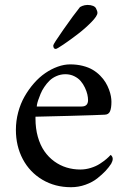

<svg xmlns="http://www.w3.org/2000/svg" viewBox="-20 -761 527 790"><path d="M45.4 -226.6Q45.4 -263.7 54.9 -299.3Q64.5 -335 81.1 -364Q97.7 -393.1 119.6 -418.2Q141.6 -443.4 166.3 -460.2Q190.9 -477.1 217.3 -486.6Q243.7 -496.1 268.6 -496.1Q296.4 -496.1 320.6 -490Q344.7 -483.9 361.8 -473.6Q378.9 -463.4 392.3 -449.7Q405.8 -436 414.3 -421.9Q422.9 -407.7 428.5 -392.6Q434.1 -377.4 436.3 -365Q438.5 -352.5 438.5 -342.3Q438.5 -315.9 432.6 -302.7Q426.8 -289.6 411.1 -289.1Q388.2 -287.6 264.4 -284.2Q140.6 -280.8 126 -280.8V-272.9Q126 -232.4 135.7 -198Q145.5 -163.6 162.6 -138.9Q179.7 -114.3 203.1 -97.2Q226.6 -80.1 253.7 -71.8Q280.8 -63.5 310.5 -63.5Q332 -63.5 353.5 -70.1Q375 -76.7 391.1 -87.2Q407.2 -97.7 417.7 -106.7Q428.2 -115.7 435.1 -123.5Q435.5 -123.5 437.7 -121.6Q439.9 -119.6 441.9 -115.7Q443.8 -111.8 443.8 -107.4Q443.8 -98.6 437.5 -87.4Q428.2 -72.8 414.6 -58.1Q400.9 -43.5 380.6 -27.3Q360.4 -11.2 331.8 -1Q303.2 9.3 272 9.3Q206.1 9.3 154.1 -21.7Q102.1 -52.7 73.7 -106.4Q45.4 -160.2 45.4 -226.6ZM131.3 -322.8H315.9Q342.3 -322.8 342.3 -349.1Q342.3 -359.4 339.4 -372.6Q336.4 -385.7 329.3 -400.6Q322.3 -415.5 312 -427.5Q301.8 -439.5 285.4 -447.5Q269 -455.6 249 -455.6Q230 -455.6 212.9 -448.2Q195.8 -440.9 183.8 -429.2Q171.9 -417.5 162.4 -403.3Q152.8 -389.2 147 -375Q141.1 -360.8 137.2 -349.1Q133.3 -337.4 132.1 -330.1Q130.9 -322.8 131.3 -322.8ZM199.2 -574.2Q199.2 -579.6 240.5 -638.7Q281.7 -697.8 309.1 -731.9Q310.1 -732.4 312.5 -733.6Q314.9 -734.9 318.8 -736.6Q322.8 -738.3 328.6 -739.5Q334.5 -740.7 339.8 -740.7Q353.5 -740.7 362.8 -736.8Q372.1 -732.9 375.2 -726.3Q378.4 -719.7 379.6 -715.8Q380.9 -711.9 380.9 -708Q380.9 -695.3 355.7 -669.7Q330.6 -644 299.3 -620.1Q268.1 -596.2 241 -577.9Q213.9 -559.6 209.5 -559.6Q199.2 -559.6 199.2 -574.2Z"/></svg>

Font: Crimson
Style: Regular
Weight: 400
Version: Version 0.8